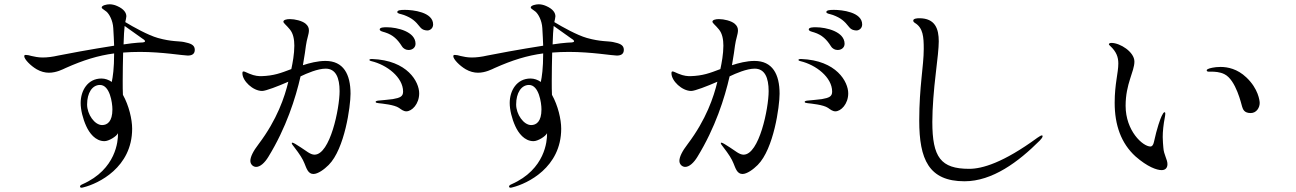

<svg xmlns="http://www.w3.org/2000/svg" viewBox="-20 -825 6040 895"><path d="M838 -629C815 -634 780 -630 716 -648C670 -661 602 -699 564 -722C566 -731 569 -744 569 -749C569 -765 558 -783 526 -797C513 -803 500 -805 491 -805C478 -805 454 -800 454 -790C454 -785 461 -783 476 -771C489 -760 506 -730 508 -694C510 -664 511 -636 512 -612C408 -596 279 -572 251 -566C225 -560 201 -557 179 -557C157 -557 141 -561 127 -564C117 -567 108 -569 100 -569C95 -569 93 -567 93 -563C93 -549 122 -519 151 -502C170 -491 190 -486 208 -486C243 -486 273 -502 286 -508C369 -545 437 -566 512 -576C512 -505 506 -467 501 -443C487 -453 470 -459 453 -459C389 -459 356 -403 356 -345C356 -313 366 -272 382 -237C396 -206 424 -167 467 -167C487 -167 523 -189 530 -204V-199C530 -171 523 -36 364 34C354 38 353 42 353 45C353 48 356 50 360 50C361 50 363 50 370 48C438 31 596 -44 596 -225C596 -269 581 -333 553 -383C552 -401 552 -424 552 -449C552 -490 553 -537 554 -580C579 -582 605 -583 633 -583C735 -583 835 -566 855 -566C876 -566 888 -574 888 -593C888 -617 866 -623 838 -629ZM623 -626C607 -625 583 -622 556 -618C557 -656 559 -688 561 -704C587 -685 629 -655 641 -647C648 -642 656 -638 656 -633C656 -626 641 -627 623 -626ZM456 -242C421 -242 386 -292 386 -338C386 -392 410 -429 446 -429C492 -429 504 -346 504 -315C504 -258 480 -242 456 -242Z M1867 -779C1846 -779 1832 -777 1832 -769C1832 -761 1846 -761 1863 -755C1900 -741 1916 -727 1938 -699C1949 -685 1963 -683 1973 -683C1982 -683 1999 -691 1999 -711C1999 -769 1904 -779 1867 -779ZM1497 -541C1461 -541 1422 -531 1392 -521C1400 -565 1404 -597 1406 -612C1410 -643 1420 -665 1420 -683C1420 -695 1416 -705 1404 -715C1388 -728 1355 -736 1331 -736C1315 -736 1301 -732 1301 -724C1301 -717 1315 -708 1331 -688C1347 -669 1352 -641 1352 -612C1352 -573 1344 -531 1338 -503C1288 -484 1257 -472 1199 -470C1187 -470 1169 -470 1141 -482C1127 -488 1120 -492 1115 -492C1111 -492 1110 -489 1110 -483C1110 -448 1159 -401 1202 -401C1219 -401 1276 -423 1324 -444C1307 -373 1272 -268 1186 -154C1159 -119 1147 -93 1147 -75C1147 -59 1160 -47 1174 -47C1193 -47 1214 -66 1231 -94C1314 -229 1358 -368 1381 -469C1410 -483 1461 -505 1498 -505C1545 -505 1563 -463 1563 -400C1563 -320 1519 -104 1446 -104C1426 -104 1406 -123 1382 -138C1362 -151 1348 -160 1343 -160C1341 -160 1340 -159 1340 -158C1340 -154 1345 -147 1351 -140C1378 -105 1391 -84 1399 -64C1409 -40 1416 -14 1441 -14C1462 -14 1491 -35 1512 -56C1587 -131 1614 -330 1614 -388C1614 -479 1581 -541 1497 -541ZM1775 -674C1813 -662 1834 -640 1853 -610C1861 -597 1873 -592 1885 -592C1902 -592 1917 -603 1917 -621C1917 -677 1833 -698 1782 -698C1773 -698 1750 -698 1750 -688C1750 -680 1762 -678 1775 -674ZM1714 -550C1705 -550 1702 -548 1702 -546C1702 -544 1703 -542 1711 -540C1783 -523 1859 -465 1859 -398C1859 -375 1845 -369 1811 -363C1799 -361 1753 -357 1743 -356C1735 -355 1731 -353 1731 -350C1731 -346 1737 -345 1745 -344C1762 -342 1818 -337 1840 -322C1850 -315 1861 -306 1874 -306C1900 -306 1934 -340 1934 -390C1934 -443 1880 -544 1714 -550Z M2838 -629C2815 -634 2780 -630 2716 -648C2670 -661 2602 -699 2564 -722C2566 -731 2569 -744 2569 -749C2569 -765 2558 -783 2526 -797C2513 -803 2500 -805 2491 -805C2478 -805 2454 -800 2454 -790C2454 -785 2461 -783 2476 -771C2489 -760 2506 -730 2508 -694C2510 -664 2511 -636 2512 -612C2408 -596 2279 -572 2251 -566C2225 -560 2201 -557 2179 -557C2157 -557 2141 -561 2127 -564C2117 -567 2108 -569 2100 -569C2095 -569 2093 -567 2093 -563C2093 -549 2122 -519 2151 -502C2170 -491 2190 -486 2208 -486C2243 -486 2273 -502 2286 -508C2369 -545 2437 -566 2512 -576C2512 -505 2506 -467 2501 -443C2487 -453 2470 -459 2453 -459C2389 -459 2356 -403 2356 -345C2356 -313 2366 -272 2382 -237C2396 -206 2424 -167 2467 -167C2487 -167 2523 -189 2530 -204V-199C2530 -171 2523 -36 2364 34C2354 38 2353 42 2353 45C2353 48 2356 50 2360 50C2361 50 2363 50 2370 48C2438 31 2596 -44 2596 -225C2596 -269 2581 -333 2553 -383C2552 -401 2552 -424 2552 -449C2552 -490 2553 -537 2554 -580C2579 -582 2605 -583 2633 -583C2735 -583 2835 -566 2855 -566C2876 -566 2888 -574 2888 -593C2888 -617 2866 -623 2838 -629ZM2623 -626C2607 -625 2583 -622 2556 -618C2557 -656 2559 -688 2561 -704C2587 -685 2629 -655 2641 -647C2648 -642 2656 -638 2656 -633C2656 -626 2641 -627 2623 -626ZM2456 -242C2421 -242 2386 -292 2386 -338C2386 -392 2410 -429 2446 -429C2492 -429 2504 -346 2504 -315C2504 -258 2480 -242 2456 -242Z M3867 -779C3846 -779 3832 -777 3832 -769C3832 -761 3846 -761 3863 -755C3900 -741 3916 -727 3938 -699C3949 -685 3963 -683 3973 -683C3982 -683 3999 -691 3999 -711C3999 -769 3904 -779 3867 -779ZM3497 -541C3461 -541 3422 -531 3392 -521C3400 -565 3404 -597 3406 -612C3410 -643 3420 -665 3420 -683C3420 -695 3416 -705 3404 -715C3388 -728 3355 -736 3331 -736C3315 -736 3301 -732 3301 -724C3301 -717 3315 -708 3331 -688C3347 -669 3352 -641 3352 -612C3352 -573 3344 -531 3338 -503C3288 -484 3257 -472 3199 -470C3187 -470 3169 -470 3141 -482C3127 -488 3120 -492 3115 -492C3111 -492 3110 -489 3110 -483C3110 -448 3159 -401 3202 -401C3219 -401 3276 -423 3324 -444C3307 -373 3272 -268 3186 -154C3159 -119 3147 -93 3147 -75C3147 -59 3160 -47 3174 -47C3193 -47 3214 -66 3231 -94C3314 -229 3358 -368 3381 -469C3410 -483 3461 -505 3498 -505C3545 -505 3563 -463 3563 -400C3563 -320 3519 -104 3446 -104C3426 -104 3406 -123 3382 -138C3362 -151 3348 -160 3343 -160C3341 -160 3340 -159 3340 -158C3340 -154 3345 -147 3351 -140C3378 -105 3391 -84 3399 -64C3409 -40 3416 -14 3441 -14C3462 -14 3491 -35 3512 -56C3587 -131 3614 -330 3614 -388C3614 -479 3581 -541 3497 -541ZM3775 -674C3813 -662 3834 -640 3853 -610C3861 -597 3873 -592 3885 -592C3902 -592 3917 -603 3917 -621C3917 -677 3833 -698 3782 -698C3773 -698 3750 -698 3750 -688C3750 -680 3762 -678 3775 -674ZM3714 -550C3705 -550 3702 -548 3702 -546C3702 -544 3703 -542 3711 -540C3783 -523 3859 -465 3859 -398C3859 -375 3845 -369 3811 -363C3799 -361 3753 -357 3743 -356C3735 -355 3731 -353 3731 -350C3731 -346 3737 -345 3745 -344C3762 -342 3818 -337 3840 -322C3850 -315 3861 -306 3874 -306C3900 -306 3934 -340 3934 -390C3934 -443 3880 -544 3714 -550Z M4476 20C4606 20 4727 -70 4827 -170C4834 -177 4840 -185 4840 -190C4840 -193 4839 -194 4837 -194C4832 -194 4824 -188 4816 -183C4656 -66 4558 -38 4498 -38C4365 -38 4326 -92 4326 -257C4326 -322 4333 -407 4342 -482C4350 -549 4356 -602 4356 -632C4356 -690 4340 -740 4265 -740C4257 -740 4237 -739 4237 -729C4237 -725 4240 -721 4245 -718C4283 -695 4286 -653 4286 -597C4286 -516 4265 -423 4265 -263C4265 -83 4309 20 4476 20Z M5395 -32C5412 -32 5422 -42 5422 -60C5422 -82 5405 -104 5403 -136C5402 -153 5400 -164 5400 -186C5400 -212 5403 -243 5410 -279C5411 -285 5412 -291 5412 -296C5412 -299 5411 -302 5409 -302C5404 -302 5400 -294 5395 -284C5389 -272 5373 -228 5359 -163C5356 -149 5350 -142 5343 -142C5307 -142 5227 -215 5227 -332C5227 -435 5268 -491 5268 -538C5268 -583 5201 -625 5161 -625C5156 -625 5149 -623 5149 -619C5149 -617 5150 -615 5155 -611C5184 -584 5193 -559 5193 -529C5193 -485 5176 -434 5176 -346C5176 -242 5206 -157 5273 -96C5329 -47 5372 -32 5395 -32ZM5810 -298C5837 -298 5852 -323 5852 -345C5852 -355 5846 -411 5790 -464C5748 -504 5703 -513 5669 -513C5639 -513 5617 -506 5615 -505C5610 -503 5605 -501 5605 -497C5605 -493 5609 -491 5614 -491H5626C5641 -491 5667 -490 5688 -479C5742 -452 5767 -337 5770 -328C5774 -316 5779 -298 5810 -298Z"/></svg>

Font: Shippori Mincho OTF
Style: Regular
Weight: 400
Designer: FONTDASU
Foundry: FONTDASU / Google Inc. / but / Adobe
Version: Version 3.300;hotconv 1.0.109;makeotfexe 2.5.65596